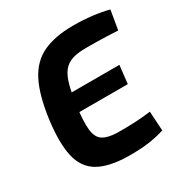

<svg xmlns="http://www.w3.org/2000/svg" viewBox="-165 -832 933 974"><g transform="rotate(-30 301.0 -345.0)"><path d="M398 -702Q455 -702 508.5 -695.5Q562 -689 602 -678L583 -566Q550 -568 520.5 -569Q491 -570 461 -570.5Q431 -571 397 -571Q349 -571 317 -561Q285 -551 264.5 -526Q244 -501 231.5 -455.5Q219 -410 209 -339Q198 -253 203 -205.5Q208 -158 235.5 -139.5Q263 -121 318 -119Q380 -118 429.5 -121Q479 -124 516 -129L523 -15Q478 -1 428 6Q378 13 307 12Q196 10 134.5 -26Q73 -62 55 -141Q37 -220 54 -351Q72 -484 111.5 -560.5Q151 -637 221 -669.5Q291 -702 398 -702ZM97 -412H501L489 -306H82Z"/></g></svg>

Font: Exo 2
Style: Bold Italic
Weight: 700
Italic angle: -8°
Designer: Natanael Gama
Foundry: Natanael Gama
Version: Version 2.010